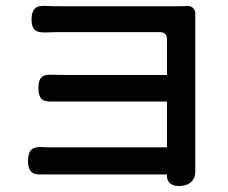

<svg xmlns="http://www.w3.org/2000/svg" viewBox="-20 -568 767 645"><path d="M581 57Q562 57 551 47.5Q540 38 541 20Q541 19 541 18H157Q138 18 118 18Q94 19 84 8Q74 -3 74 -27Q74 -53 84.5 -64Q95 -75 120 -74Q132 -73 157 -73H349H541V-227H206Q179 -227 151 -227Q128 -226 118.5 -237Q109 -248 109 -272.5Q109 -297 118.5 -307.5Q128 -318 152 -317Q160 -317 178 -316.5Q196 -316 205 -316H541V-436Q541 -460 517 -460H195Q188 -460 168 -460Q144 -459 132 -459Q107 -458 96.5 -468Q86 -478 86 -503Q86 -528 97 -539Q108 -550 134 -548Q156 -547 195 -547H570Q598 -547 611 -548Q622 -548 629.5 -540Q637 -532 636 -521Q636 -506 636 -491V-2Q636 2 636 5Q637 30 622 43.5Q607 57 581 57Z"/></svg>

Font: GenSenRounded TW M
Style: Regular
Weight: 500
Version: Version 1.501;PS 1;hotconv 16.6.51;makeotf.lib2.5.65220